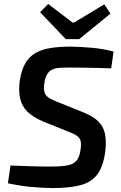

<svg xmlns="http://www.w3.org/2000/svg" viewBox="-20 -939 612 972"><path d="M339 -703Q391 -702 447 -697Q503 -692 555 -678L543 -593Q510 -594 475.5 -595Q441 -596 405.5 -596.5Q370 -597 333 -597Q304 -597 281.5 -595.5Q259 -594 243.5 -586.5Q228 -579 218 -562Q208 -545 204 -515Q201 -489 205 -473Q209 -457 223.5 -446.5Q238 -436 266 -425L395 -373Q449 -352 476.5 -325.5Q504 -299 511.5 -261.5Q519 -224 513 -173Q503 -97 473.5 -57Q444 -17 389 -2Q334 13 247 13Q212 13 152 8.5Q92 4 20 -11L33 -101Q92 -99 132 -97.5Q172 -96 199 -96Q226 -96 244 -96Q294 -96 323.5 -102Q353 -108 368 -126.5Q383 -145 388 -182Q392 -210 388 -225.5Q384 -241 370 -251Q356 -261 330 -271L196 -325Q145 -347 117.5 -375Q90 -403 82 -440Q74 -477 79 -523Q87 -581 107 -616.5Q127 -652 159.5 -670.5Q192 -689 236.5 -696Q281 -703 339 -703ZM508 -917 539 -870 381 -741H313L183 -877L224 -919L347 -825H355Z"/></svg>

Font: Exo 2 SemiBold
Style: Italic
Weight: 600
Italic angle: -8°
Designer: Natanael Gama
Foundry: Natanael Gama
Version: Version 2.010